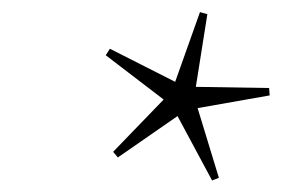

<svg xmlns="http://www.w3.org/2000/svg" viewBox="-20 -734 476 325"><path d="M350.5 -433 339 -428.5 280.5 -537.5 179.5 -467.5 171.5 -477 257 -565.5 159 -640.5 166 -651.5 276.5 -595.5 318.5 -713.5 331 -710 311.5 -587 435.5 -585 436.5 -572.5 314.5 -551Z"/></svg>

Font: Newsreader 60pt Light
Style: Italic
Weight: 300
Italic angle: -17°
Designer: Hugues Gentile
Foundry: Production Type
Version: Version 1.003